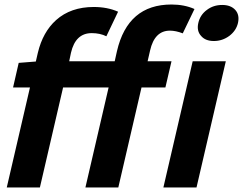

<svg xmlns="http://www.w3.org/2000/svg" viewBox="-20 -832 1078 852"><path d="M499 -605Q547 -812 741 -812Q798 -812 843 -792L791 -684Q760 -696 734 -696Q666 -696 646 -608L635 -560H741L714 -444H608L505 0H359L462 -444H260L157 0H10L113 -444H38L63 -553L139 -559L148 -598Q170 -690 229 -743Q294 -801 396 -801Q457 -801 504 -780L452 -671Q424 -685 387 -685Q315 -685 295 -598L287 -560H489ZM872 -673Q852 -695 860 -730Q868 -766 898 -788Q927 -810 966 -810Q1004 -810 1024 -788Q1044 -766 1036 -730Q1028 -696 998 -673Q967 -650 929 -650Q891 -650 872 -673ZM835 -560H982L852 0H705Z"/></svg>

Font: KaiGen Gothic CN Bold
Style: Bold
Weight: 700
Designer: Ryoko NISHIZUKA  (kana & ideographs); Paul D. Hunt (Latin, Greek & Cyrillic); Wenlong ZHANG  (bopomofo); Sandoll Communi
Foundry: Adobe Systems Incorporated
Version: Version 1.002.20150501